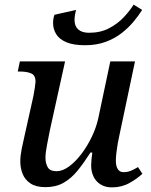

<svg xmlns="http://www.w3.org/2000/svg" viewBox="-20 -802 653 832"><path d="M349 -606Q298 -606 267.5 -619Q237 -632 223.5 -654Q210 -676 210 -702Q210 -712 211.5 -721Q213 -730 216 -738L310 -759Q307 -750 305 -738Q303 -726 303 -715Q303 -689 319 -674.5Q335 -660 366 -660Q415 -660 452.5 -679.5Q490 -699 516.5 -727.5Q543 -756 559 -782L596 -759Q581 -735 559 -708.5Q537 -682 507 -658.5Q477 -635 437.5 -620.5Q398 -606 349 -606ZM465 10Q436 10 415.5 -3Q395 -16 385 -37.5Q375 -59 375 -85Q375 -96 376.5 -111.5Q378 -127 380 -141H372Q344 -97 316.5 -63Q289 -29 255.5 -10Q222 9 177 9Q137 9 113 -6.5Q89 -22 78.5 -47.5Q68 -73 68 -102Q68 -127 74 -157Q80 -187 86 -212L125 -387Q128 -402 131 -422.5Q134 -443 134 -448Q134 -476 115 -484Q96 -492 67 -492H57L66 -536H262L196 -237Q191 -211 184 -175.5Q177 -140 177 -119Q177 -94 187 -77Q197 -60 225 -60Q251 -60 279 -80.5Q307 -101 332.5 -134.5Q358 -168 377.5 -208.5Q397 -249 406 -290L458 -536H565L497 -214Q494 -202 490.5 -182Q487 -162 484.5 -141Q482 -120 482 -106Q482 -82 490.5 -69Q499 -56 515 -56Q532 -56 546 -61.5Q560 -67 578 -78L597 -49Q575 -28 541 -9Q507 10 465 10Z"/></svg>

Font: ET Text
Style: Italic
Weight: 470
Italic angle: -12°
Designer: Monotype Design Team
Foundry: Monotype Imaging Inc.
Version: Version 2.009